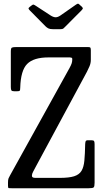

<svg xmlns="http://www.w3.org/2000/svg" viewBox="-20 -1000 548 1020"><path d="M66.5 -750H448.5Q458 -750 460.2 -746.5Q462.5 -743 462.5 -733V-682Q462.5 -664 455.2 -647.2Q448 -630.5 442 -619L171.5 -117Q162 -98.5 155.8 -87.5Q149.5 -76.5 149.5 -66Q149.5 -61 153.5 -58Q157.5 -55 168.5 -55H297.5Q346.5 -55 373.5 -63.5Q400.5 -72 412.8 -92Q425 -112 428.2 -146.8Q431.5 -181.5 432.5 -234Q433 -244 435 -249.5Q437 -255 448 -255H465.5Q477.5 -255 480 -250Q482.5 -245 482.5 -234V-29Q482.5 -9 477.5 -4.5Q472.5 0 451.5 0H41.5Q31 0 26.8 -0.5Q22.5 -1 22.5 -12V-31Q22.5 -45.5 25.5 -52.8Q28.5 -60 33.5 -68.5L349.5 -639Q358 -654.5 361 -664.2Q364 -674 364 -686.5Q364 -692 360 -693.5Q356 -695 351.5 -695H237.5Q158.5 -695 124.2 -660.2Q90 -625.5 87.5 -534Q87.5 -520 84 -517.5Q80.5 -515 66.5 -515H57.5Q43.5 -515 40.5 -520Q37.5 -525 37.5 -538V-726Q37.5 -744 43 -747Q48.5 -750 66.5 -750ZM221.5 -860.5 139.5 -943.5Q133 -950 131.8 -953.8Q130.5 -957.5 137.5 -963L146.5 -970Q154.5 -976.5 158.2 -975.5Q162 -974.5 170.5 -969L248.5 -918Q263.5 -908.5 275.2 -908.2Q287 -908 301.5 -918L384.5 -976Q392.5 -981.5 396.2 -980Q400 -978.5 406.5 -971.5L411.5 -967.5Q418.5 -961 419.8 -957Q421 -953 414 -946L325.5 -857Q320 -851.5 316.2 -848.2Q312.5 -845 300.5 -845H260.5Q245 -845 236.8 -849.2Q228.5 -853.5 221.5 -860.5Z"/></svg>

Font: Besley* Condensed
Style: Regular
Weight: 400
Width: 3
Designer: Owen Earl
Foundry: indestructible type*
Version: Version 3.000; ttfautohint (v1.8.3)